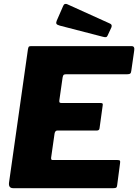

<svg xmlns="http://www.w3.org/2000/svg" viewBox="-20 -983 722 1003"><path d="M126 -726Q128 -736 130.5 -739Q133 -742 142 -742H668Q685 -742 681 -718L666 -614Q665 -603 660.5 -599Q656 -595 643 -595H325Q316 -595 312.5 -592Q309 -589 307 -578L290 -459Q289 -450 291.5 -447.5Q294 -445 301 -445H504Q514 -445 516 -441.5Q518 -438 516 -429L500 -313Q499 -301 485 -301H279Q268 -301 265 -285L247 -159Q246 -147 254 -147H594Q604 -147 606.5 -143.5Q609 -140 607 -129L592 -15Q591 -6 587.5 -3Q584 0 572 0H49Q24 0 27 -28L126 -726ZM310 -952Q313 -960 319 -962Q325 -964 331 -961L552 -861Q560 -858 562.5 -853Q565 -848 562 -840L542 -797Q539 -790 533.5 -789Q528 -788 517 -791L293 -849Q278 -853 275 -858.5Q272 -864 276 -874L310 -952Z"/></svg>

Font: Libre Franklin Thin ExtraBold
Style: Italic
Weight: 800
Italic angle: -8°
Version: Version 2.000